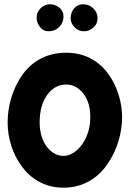

<svg xmlns="http://www.w3.org/2000/svg" viewBox="-20 -809 606 896"><path d="M289.1 -563C193.8 -563 125.5 -519.5 81.1 -455.1C36.6 -390.1 15.6 -310.1 15.6 -237.3C15.6 -165 38.6 -89.8 82.5 -31.2C126.5 27.8 191.4 66.9 275.9 66.9C367.2 66.9 436 22.9 481.4 -43C526.9 -108.4 549.8 -189 549.8 -262.7C549.8 -329.6 528.8 -403.8 485.8 -463.4C442.9 -522.9 377.4 -563 289.1 -563ZM289.1 -414.6C319.8 -414.6 346.7 -400.4 368.7 -372.6C390.6 -344.7 401.4 -308.1 401.4 -262.7C401.4 -228 395 -196.8 382.8 -169.4C357.9 -114.7 316.9 -81.5 275.9 -81.5C220.2 -81.5 165 -139.6 165 -237.3C165 -291.5 176.8 -334.5 200.7 -366.7C224.1 -398.4 253.4 -414.6 289.1 -414.6ZM435.1 -724.1C435.1 -742.2 428.7 -757.3 415.5 -770C402.3 -782.7 386.2 -789.1 367.7 -789.1C350.6 -789.1 336.9 -782.7 326.2 -770C314.9 -756.8 309.6 -741.7 309.6 -723.6C309.6 -708.5 315.4 -694.8 327.6 -682.1C339.4 -669.4 354 -663.1 372.1 -663.1C388.2 -663.1 402.3 -668.9 415.5 -680.2C428.7 -691.4 435.1 -706.1 435.1 -724.1ZM276.4 -731.9C276.4 -749.5 269.5 -763.7 256.3 -773.9C243.2 -784.2 228.5 -789.1 213.4 -789.1C196.3 -789.1 181.6 -782.7 169.4 -770.5C157.2 -758.3 150.9 -743.2 150.9 -726.1C150.9 -711.4 155.8 -697.3 166 -683.6C176.3 -669.9 189.9 -663.1 207.5 -663.1C226.6 -663.1 243.2 -669.9 256.3 -683.1C269.5 -696.3 276.4 -712.9 276.4 -731.9Z"/></svg>

Font: Mikhak ExtraBold
Style: Regular
Weight: 800
Designer: Amin Abedi
Version: Version 3.2